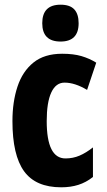

<svg xmlns="http://www.w3.org/2000/svg" viewBox="-20 -788 454 818"><path d="M241 10Q132 10 82.5 -58.5Q33 -127 33 -272Q33 -354 54.5 -419Q76 -484 122.5 -521.5Q169 -559 245 -559Q293 -559 327 -549Q361 -539 390 -521L351 -405Q299 -436 255 -436Q218 -436 198.5 -394Q179 -352 179 -272Q179 -113 259 -113Q291 -113 319 -125Q347 -137 376 -160V-34Q347 -11 314 -0.5Q281 10 241 10ZM238 -768Q278 -768 296.5 -748Q315 -728 315 -689Q315 -611 238 -611Q160 -611 160 -689Q160 -768 238 -768Z"/></svg>

Font: Noto Sans Gujarati ExtraCondensed ExtraBold
Style: Regular
Weight: 800
Width: 2
Designer: Jelle Bosma - Monotype Design Team, Universal Thirst
Foundry: Monotype Imaging Inc.
Version: Version 2.106; ttfautohint (v1.8.4.7-5d5b)